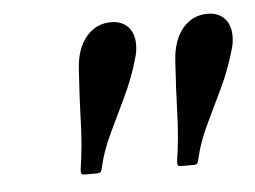

<svg xmlns="http://www.w3.org/2000/svg" viewBox="-33 -796 461 347"><g transform="rotate(-5 198.0 -623.0)"><path d="M217 -689Q207 -653.5 191.2 -620.8Q175.5 -588 161 -557.5Q146.5 -527 140 -498Q139 -493 137.5 -490.5Q136 -488 130 -488H109Q102.5 -488 101.8 -490.5Q101 -493 101.5 -498Q108 -540 109.2 -582.5Q110.5 -625 114 -679Q116.5 -716 134.2 -737Q152 -758 179 -758Q198.5 -758 209.8 -746.2Q221 -734.5 221 -714Q221 -701 217 -689ZM392 -689Q382 -653.5 366.2 -620.8Q350.5 -588 336 -557.5Q321.5 -527 315 -498Q314 -493 312.5 -490.5Q311 -488 305 -488H284Q277.5 -488 276.8 -490.5Q276 -493 276.5 -498Q283 -540 284.2 -582.5Q285.5 -625 289 -679Q291.5 -716 309.2 -737Q327 -758 354 -758Q373.5 -758 384.8 -746.2Q396 -734.5 396 -714Q396 -701 392 -689Z"/></g></svg>

Font: Besley* Narrow
Style: Italic
Weight: 400
Width: 4
Italic angle: -13°
Designer: Owen Earl
Foundry: indestructible type*
Version: Version 3.000; ttfautohint (v1.8.3)